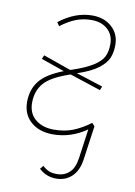

<svg xmlns="http://www.w3.org/2000/svg" viewBox="-83 -583 589 835"><g transform="rotate(10 211.5 -166.0)"><path d="M64 -110Q64 -63 95.5 -37Q127 -11 177 -11Q224 -11 261 -25.5Q298 -40 337 -69L349 -56L328 93Q321 144 293 170.5Q265 197 224 197Q180 197 148 167L160 152Q174 165 188 171Q202 177 224 177Q256 177 278.5 156.5Q301 136 307 91L325 -38Q256 10 177 10Q116 10 79 -22.5Q42 -55 42 -110Q42 -164 71.5 -202Q101 -240 176 -269L73 -305L80 -322L202 -279H203Q267 -300 300 -321Q333 -342 344 -364.5Q355 -387 355 -420Q355 -460 328 -484.5Q301 -509 257 -509Q220 -509 188 -496.5Q156 -484 122 -458L111 -474Q182 -529 257 -529Q310 -529 343.5 -498.5Q377 -468 377 -420Q377 -387 366.5 -362Q356 -337 325 -313.5Q294 -290 234 -270L352 -232L345 -215L208 -260Q124 -232 94 -197Q64 -162 64 -110Z"/></g></svg>

Font: Fira Sans Condensed Thin
Style: Italic
Weight: 250
Width: 3
Italic angle: -8°
Designer: Carrois Corporate & Edenspiekermann AG
Foundry: Carrois Corporate GbR & Edenspiekermann AG
Version: Version 4.203